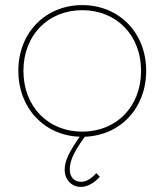

<svg xmlns="http://www.w3.org/2000/svg" viewBox="-20 -537 646 754"><path d="M554 -259C554 -409 447 -517 303 -517C159 -517 52 -409 52 -259C52 -112 154 -5 293 0C250 61 234 97 234 129C234 170 262 197 298 197C325 197 353 179 372 157L358 143C340 163 320 177 298 177C273 177 254 160 254 129C254 98 266 65 313 0C452 -5 554 -111 554 -259ZM72 -259C72 -399 169 -497 303 -497C437 -497 534 -399 534 -259C534 -118 437 -20 303 -20C169 -20 72 -118 72 -259Z"/></svg>

Font: Montserrat Thin
Style: Regular
Weight: 250
Designer: Julieta Ulanovsky
Foundry: Julieta Ulanovsky
Version: Version 4.000